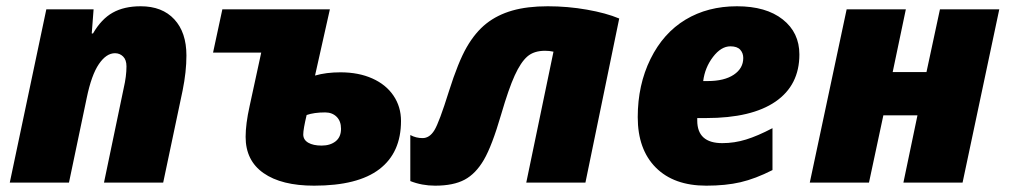

<svg xmlns="http://www.w3.org/2000/svg" viewBox="-20 -583 3221 613"><path d="M383.8 -371.1Q383.8 -392.1 373 -402.6Q362.3 -413.1 347.2 -413.1Q319.3 -413.1 295.7 -378.4Q272 -343.8 256.8 -270L200.2 0H11.2L127.9 -553.2H278.8L272.9 -476.1H276.9Q303.7 -522.5 340.1 -542.7Q376.5 -563 429.2 -563Q498 -563 536.6 -521.2Q575.2 -479.5 575.2 -405.8Q575.2 -354 563 -293.9L501 0H312L375 -301.8Q383.8 -339.8 383.8 -371.1Z M985.8 -341.8Q1021.5 -352.1 1066.9 -352.1Q1125 -352.1 1168.7 -332.5Q1212.4 -313 1236.3 -277.6Q1260.3 -242.2 1260.3 -196.8Q1260.3 -95.7 1191.4 -43Q1122.6 9.8 982.9 9.8Q878.9 9.8 821.5 -30.3Q764.2 -70.3 764.2 -146Q764.2 -187 776.9 -244.1L814 -415H660.2L689.9 -553.2H1033.2ZM1018.1 -224.1Q982.9 -224.1 959 -215.8Q948.2 -170.4 948.2 -153.8Q948.2 -136.7 964.1 -127.4Q980 -118.2 1006.8 -118.2Q1034.2 -118.2 1051.5 -131.8Q1068.8 -145.5 1068.8 -171.9Q1068.8 -196.3 1054.7 -210.2Q1040.5 -224.1 1018.1 -224.1Z M1849.1 0H1660.2L1747.1 -418Q1733.9 -420.9 1720.2 -420.9Q1684.6 -420.9 1663.6 -402.6Q1642.6 -384.3 1623.3 -342Q1604 -299.8 1580.1 -217.8Q1550.8 -117.2 1524.9 -72.8Q1499 -28.3 1463.4 -9.3Q1427.7 9.8 1369.1 9.8Q1327.1 9.8 1290 -4.9V-151.9Q1308.1 -142.1 1329.1 -142.1Q1351.6 -142.1 1366.9 -167.2Q1382.3 -192.4 1413.1 -291Q1442.9 -385.3 1470.2 -432.6Q1497.6 -480 1532.7 -507.8Q1567.9 -535.6 1615.7 -549.3Q1663.6 -563 1729 -563Q1792.5 -563 1853.8 -552.2Q1915 -541.5 1957 -523.9Z M2234.9 9.8Q2131.3 9.8 2073.7 -48.1Q2016.1 -106 2016.1 -209Q2016.1 -312 2056.9 -394.8Q2097.7 -477.5 2168.7 -520.3Q2239.7 -563 2333 -563Q2425.8 -563 2479 -521Q2532.2 -479 2532.2 -409.2Q2532.2 -311 2455.8 -258.5Q2379.4 -206.1 2234.9 -206.1H2206.1V-198.2Q2206.1 -126 2286.1 -126Q2324.7 -126 2361.8 -137.5Q2398.9 -148.9 2446.3 -173.8V-40Q2391.6 -12.2 2344.2 -1.2Q2296.9 9.8 2234.9 9.8ZM2312 -435.1Q2282.2 -435.1 2256.3 -401.1Q2230.5 -367.2 2225.1 -324.2H2239.3Q2292.5 -324.2 2322.8 -344.5Q2353 -364.7 2353 -397.9Q2353 -413.6 2343.3 -424.3Q2333.5 -435.1 2312 -435.1Z M2872.1 -553.2 2830.1 -353H2938L2981 -553.2H3170.4L3053.2 0H2864.3L2909.2 -214.8H2800.3L2754.4 0H2565.4L2683.1 -553.2Z"/></svg>

Font: Open Sans Extrabold
Style: Italic
Weight: 800
Italic angle: -12°
Foundry: Ascender Corporation
Version: Version 1.10